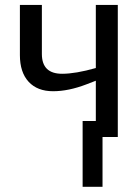

<svg xmlns="http://www.w3.org/2000/svg" viewBox="-20 -548 561 768"><path d="M147.5 -528.3V-332Q147.5 -252.9 228.5 -252.9Q282.2 -252.9 363.3 -275.9V-528.3H451.2V0H390.1V199.2H310.5V-64H363.3V-225.1L325.2 -210.4Q253.9 -183.1 192.4 -183.1Q129.4 -183.1 94.5 -220.9Q59.6 -258.8 59.6 -327.6V-528.3Z"/></svg>

Font: Arial
Style: Regular
Weight: 400
Designer: Steve Matteson
Foundry: Ascender Corporation
Version: Version 2.00.3